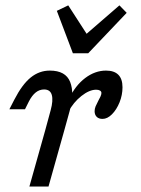

<svg xmlns="http://www.w3.org/2000/svg" viewBox="-20 -685 518 705"><path d="M141.9 -356.5Q125 -356.5 111.3 -345.6Q97.6 -334.7 86.3 -312.9L71.8 -283.9H14.5L32.3 -318.5Q61.3 -375 92.7 -400.4Q124.2 -425.8 162.9 -425.8Q221 -425.8 237.5 -384.3Q254 -342.7 235.5 -276.6L216.1 -206.5H146L166.1 -280.6Q175.8 -316.1 170.2 -336.3Q164.5 -356.5 141.9 -356.5ZM146 -206.5H216.1L158.1 0H87.9ZM327.4 -276.6Q327.4 -285.5 331 -294.4Q334.7 -303.2 341.1 -315.3Q345.2 -322.6 348.8 -330.2Q352.4 -337.9 352.4 -343.5Q352.4 -349.2 347.2 -352.4Q341.9 -355.6 333.1 -355.6Q308.1 -355.6 278.6 -332.3Q249.2 -308.9 231.5 -275L233.1 -321.8Q256.5 -371 292.7 -398.4Q329 -425.8 369.4 -425.8Q399.2 -425.8 414.5 -410.5Q429.8 -395.2 429.8 -364.5Q429.8 -336.3 419 -309.3Q408.1 -282.3 391.1 -265.3Q374.2 -248.4 356.5 -248.4Q342.7 -248.4 335.1 -256Q327.4 -263.7 327.4 -276.6ZM445.2 -637.9 304 -489.5H247.6L188.7 -645.2L230.6 -665.3L312.9 -537.9L267.7 -534.7L418.5 -665.3Z"/></svg>

Font: Playfair Micro SmCond SmLight
Style: Italic
Weight: 360
Width: 4
Italic angle: -15.6°
Designer: Claus Eggers Sørensen
Foundry: Claus Eggers Sørensen
Version: Version 2.203;Glyphs 3.3 (3326)